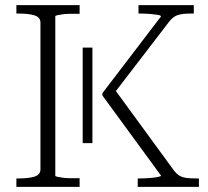

<svg xmlns="http://www.w3.org/2000/svg" viewBox="-20 -730 812 750"><path d="M303 -171V-544H341V-171ZM44 0V-33H55Q91 -33 114.5 -40Q138 -47 138 -69V-641Q138 -663 114.5 -670Q91 -677 55 -677H44V-710H291V-676H282Q268 -676 252.5 -676Q237 -676 224.5 -674Q212 -672 204 -670.5Q196 -669 196 -666V-44Q196 -41 204 -39.5Q212 -38 224.5 -36Q237 -34 252.5 -34Q268 -34 282 -34H291V0ZM518 0V-33H527Q545 -33 564 -34.5Q583 -36 596 -38.5Q609 -41 609 -44L380 -357V-366L609 -666Q608 -670 596 -672Q584 -674 566.5 -675.5Q549 -677 530 -677H521V-710H737V-677H721Q694 -677 675.5 -671.5Q657 -666 642 -647L421 -359L422 -389L658 -66Q670 -50 681.5 -43.5Q693 -37 708.5 -35Q724 -33 746 -33H757V0Z"/></svg>

Font: Roboto Serif 36pt ExtraLight
Style: Regular
Weight: 250
Designer: Greg Gazdowicz
Foundry: Commercial Type
Version: Version 1.008